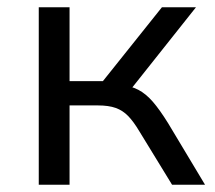

<svg xmlns="http://www.w3.org/2000/svg" viewBox="-20 -510 593 530"><path d="M87 0V-490H172V-286H264L427 -490H521L332 -252L312 -276Q341 -273 362 -262Q383 -251 402 -229Q421 -207 444 -170L546 0H455L365 -147Q349 -174 334 -189.5Q319 -205 299.5 -212Q280 -219 250 -219H172V0Z"/></svg>

Font: Nunito Sans 10pt
Style: Regular
Weight: 400
Designer: Vernon Adams
Foundry: Vernon Adams
Version: Version 3.101;gftools[0.9.27]